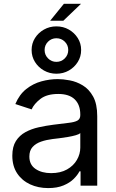

<svg xmlns="http://www.w3.org/2000/svg" viewBox="-20 -963 602 996"><path d="M230 12.7Q178.2 12.7 136 -6.8Q93.8 -26.4 68.8 -64Q43.9 -101.6 43.9 -155.3Q43.9 -202.1 62.5 -231.4Q81.1 -260.7 112.1 -277.6Q143.1 -294.4 180.7 -302.7Q218.3 -311 256.3 -315.9Q305.2 -322.3 335.9 -325.7Q366.7 -329.1 381.6 -337.4Q396.5 -345.7 396.5 -365.7V-368.7Q396.5 -419.4 367.7 -447.5Q338.9 -475.6 282.2 -475.6Q223.1 -475.6 189.9 -450Q156.7 -424.3 144 -395.5L59.6 -423.3Q80.6 -473.1 116.2 -501.2Q151.9 -529.3 194.8 -541Q237.8 -552.7 279.8 -552.7Q307.1 -552.7 342 -546.1Q377 -539.6 409.4 -520Q441.9 -500.5 463.1 -462.2Q484.4 -423.8 484.4 -359.9V0H397.9V-74.2H392.1Q382.8 -55.2 362.3 -34.9Q341.8 -14.6 309.1 -1Q276.4 12.7 230 12.7ZM245.1 -64.9Q293.9 -64.9 327.6 -84Q361.3 -103 378.9 -133.5Q396.5 -164.1 396.5 -197.3V-272.9Q391.1 -266.6 373 -261.5Q355 -256.3 331.8 -252.4Q308.6 -248.5 286.9 -245.8Q265.1 -243.2 252.4 -241.7Q220.7 -237.8 193.1 -228.3Q165.5 -218.8 148.9 -200.4Q132.3 -182.1 132.3 -150.9Q132.3 -108.4 164.3 -86.7Q196.3 -64.9 245.1 -64.9ZM272.5 -580.6Q237.3 -580.6 208 -597.2Q178.7 -613.8 161.4 -641.6Q144 -669.4 144 -703.6Q144 -737.8 161.4 -765.4Q178.7 -793 208 -809.6Q237.3 -826.2 272.5 -826.2Q308.1 -826.2 337.2 -809.6Q366.2 -793 383.5 -765.4Q400.9 -737.8 400.9 -703.6Q400.9 -669.4 383.5 -641.6Q366.2 -613.8 337.2 -597.2Q308.1 -580.6 272.5 -580.6ZM272.5 -642.1Q298.3 -642.1 316.2 -660.2Q334 -678.2 334 -703.6Q334 -729 316.2 -746.8Q298.3 -764.6 272.5 -764.6Q247.1 -764.6 229.2 -746.8Q211.4 -729 211.4 -703.6Q211.4 -678.2 229.2 -660.2Q247.1 -642.1 272.5 -642.1ZM240.2 -855.5 311.5 -943.4H400.4L308.6 -855.5Z"/></svg>

Font: Inter
Style: Regular
Weight: 400
Designer: Rasmus Andersson
Foundry: rsms
Version: Version 4.001;git-9221beed3